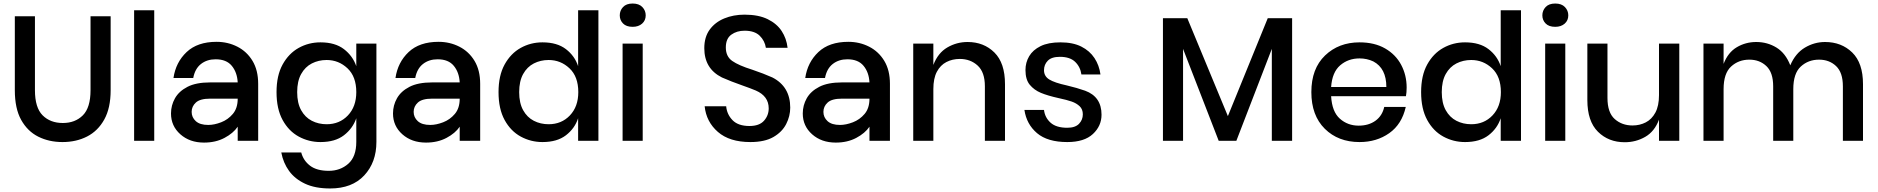

<svg xmlns="http://www.w3.org/2000/svg" viewBox="-20 -798 10641 1088"><path d="M334 7Q258 7 197 -23.5Q136 -54 100 -118.5Q64 -183 64 -287V-706H178V-287Q178 -188 221.5 -144.5Q265 -101 336 -101Q406 -101 449.5 -144.5Q493 -188 493 -287V-706H607V-287Q607 -186 571 -121Q535 -56 473.5 -24.5Q412 7 334 7Z M854 0H740V-740H854Z M1136 10Q1055 10 1002 -37Q949 -84 949 -155Q949 -201 971.5 -241Q994 -281 1042.5 -306Q1091 -331 1171 -331H1327Q1324 -388 1293.5 -425Q1263 -462 1202 -462Q1153 -462 1119 -435.5Q1085 -409 1075 -356H963Q976 -445 1037.5 -503Q1099 -561 1207 -561Q1271 -561 1325 -533.5Q1379 -506 1411 -453Q1443 -400 1443 -323V0H1327V-80Q1302 -43 1252 -16.5Q1202 10 1136 10ZM1160 -90Q1194 -90 1233 -105Q1272 -120 1299.5 -152.5Q1327 -185 1327 -239H1171Q1114 -239 1090 -217Q1066 -195 1066 -164Q1066 -133 1089.5 -111.5Q1113 -90 1160 -90Z M1851 270Q1766 270 1708.5 243Q1651 216 1618 170.5Q1585 125 1574 66H1687Q1699 112 1737 141Q1775 170 1843 170Q1908 170 1953.5 130Q1999 90 1999 6V-128Q1979 -70 1929 -31.5Q1879 7 1796 7Q1730 7 1673 -24Q1616 -55 1581.5 -118Q1547 -181 1547 -276Q1547 -370 1581.5 -432.5Q1616 -495 1672.5 -526.5Q1729 -558 1796 -558Q1879 -558 1929 -519.5Q1979 -481 1999 -423V-551H2113V6Q2113 122 2044 196Q1975 270 1851 270ZM1831 -94Q1904 -94 1951.5 -144Q1999 -194 1999 -276Q1999 -364 1949 -411Q1899 -458 1831 -458Q1785 -458 1747 -438.5Q1709 -419 1686.5 -378.5Q1664 -338 1664 -276Q1664 -214 1686.5 -173.5Q1709 -133 1747 -113.5Q1785 -94 1831 -94Z M2394 10Q2313 10 2260 -37Q2207 -84 2207 -155Q2207 -201 2229.5 -241Q2252 -281 2300.5 -306Q2349 -331 2429 -331H2585Q2582 -388 2551.5 -425Q2521 -462 2460 -462Q2411 -462 2377 -435.5Q2343 -409 2333 -356H2221Q2234 -445 2295.5 -503Q2357 -561 2465 -561Q2529 -561 2583 -533.5Q2637 -506 2669 -453Q2701 -400 2701 -323V0H2585V-80Q2560 -43 2510 -16.5Q2460 10 2394 10ZM2418 -90Q2452 -90 2491 -105Q2530 -120 2557.5 -152.5Q2585 -185 2585 -239H2429Q2372 -239 2348 -217Q2324 -195 2324 -164Q2324 -133 2347.5 -111.5Q2371 -90 2418 -90Z M3054 7Q2988 7 2931 -24Q2874 -55 2839.5 -118Q2805 -181 2805 -276Q2805 -370 2839.5 -432.5Q2874 -495 2930.5 -526.5Q2987 -558 3054 -558Q3137 -558 3187 -519.5Q3237 -481 3256 -423V-740H3371V0H3256V-128Q3237 -70 3187 -31.5Q3137 7 3054 7ZM3089 -94Q3162 -94 3209.5 -144Q3257 -194 3257 -276Q3257 -364 3207 -411Q3157 -458 3089 -458Q3043 -458 3005 -438.5Q2967 -419 2944.5 -378.5Q2922 -338 2922 -276Q2922 -214 2944.5 -173.5Q2967 -133 3005 -113.5Q3043 -94 3089 -94Z M3565 -646Q3529 -646 3510.5 -665Q3492 -684 3492 -711Q3492 -738 3510.5 -758Q3529 -778 3565 -778Q3601 -778 3620 -758Q3639 -738 3639 -711Q3639 -682 3618.5 -664Q3598 -646 3565 -646ZM3622 0H3508V-551H3622Z M4232 7Q4114 7 4048 -50.5Q3982 -108 3973 -196H4095Q4099 -150 4131 -117Q4163 -84 4227 -84Q4283 -84 4309.5 -114Q4336 -144 4336 -184Q4336 -253 4263 -285Q4232 -298 4189 -313Q4123 -336 4071 -359Q3971 -409 3971 -525Q3971 -588 4001.5 -630Q4032 -672 4084 -693.5Q4136 -715 4199 -715Q4278 -715 4330 -689.5Q4382 -664 4409.5 -622Q4437 -580 4443 -527H4320Q4314 -567 4285 -595.5Q4256 -624 4199 -624Q4155 -624 4124 -601.5Q4093 -579 4093 -529Q4093 -478 4129.5 -452.5Q4166 -427 4243 -403Q4308 -381 4357 -359Q4458 -307 4458 -188Q4458 -140 4435 -95Q4412 -50 4362.5 -21.5Q4313 7 4232 7Z M4716 10Q4635 10 4582 -37Q4529 -84 4529 -155Q4529 -201 4551.5 -241Q4574 -281 4622.5 -306Q4671 -331 4751 -331H4907Q4904 -388 4873.5 -425Q4843 -462 4782 -462Q4733 -462 4699 -435.5Q4665 -409 4655 -356H4543Q4556 -445 4617.5 -503Q4679 -561 4787 -561Q4851 -561 4905 -533.5Q4959 -506 4991 -453Q5023 -400 5023 -323V0H4907V-80Q4882 -43 4832 -16.5Q4782 10 4716 10ZM4740 -90Q4774 -90 4813 -105Q4852 -120 4879.5 -152.5Q4907 -185 4907 -239H4751Q4694 -239 4670 -217Q4646 -195 4646 -164Q4646 -133 4669.5 -111.5Q4693 -90 4740 -90Z M5675 0H5561V-309Q5561 -389 5520 -426.5Q5479 -464 5419 -464Q5377 -464 5343 -446.5Q5309 -429 5289 -391.5Q5269 -354 5269 -293V0H5155V-551H5269V-430Q5295 -498 5348 -529Q5401 -560 5463 -560Q5555 -560 5615 -500.5Q5675 -441 5675 -321Z M6028 7Q5916 7 5856.5 -43.5Q5797 -94 5785 -175H5896Q5901 -132 5933 -103Q5965 -74 6028 -74Q6073 -74 6094.5 -96.5Q6116 -119 6116 -150Q6116 -179 6098 -196Q6080 -213 6053 -222.5Q6026 -232 5979 -242Q5916 -256 5878 -272Q5840 -288 5815.5 -317.5Q5791 -347 5791 -401Q5791 -444 5812 -479.5Q5833 -515 5876.5 -536.5Q5920 -558 5989 -558Q6060 -558 6107.5 -534Q6155 -510 6182 -469Q6209 -428 6216 -376H6108Q6102 -419 6072.5 -447.5Q6043 -476 5986 -476Q5939 -476 5917.5 -454Q5896 -432 5896 -400Q5896 -366 5926 -347.5Q5956 -329 6025 -314Q6084 -300 6129 -284Q6222 -250 6222 -148Q6222 -84 6173 -38.5Q6124 7 6028 7Z M7302 0H7187V-521L6986 0H6886L6684 -521V0H6570V-695H6708L6938 -140L7164 -695H7302Z M7684 7Q7563 7 7487 -68.5Q7411 -144 7411 -276Q7411 -409 7488.5 -483.5Q7566 -558 7684 -558Q7769 -558 7829 -523.5Q7889 -489 7920 -430.5Q7951 -372 7951 -302Q7951 -274 7947 -253H7523Q7528 -165 7572.5 -125.5Q7617 -86 7679 -86Q7736 -86 7774.5 -114Q7813 -142 7824 -192H7946Q7924 -94 7852.5 -43.5Q7781 7 7684 7ZM7836 -305Q7836 -411 7762 -450Q7726 -467 7684 -467Q7620 -467 7574.5 -428Q7529 -389 7523 -305Z M8282 7Q8216 7 8159 -24Q8102 -55 8067.5 -118Q8033 -181 8033 -276Q8033 -370 8067.5 -432.5Q8102 -495 8158.5 -526.5Q8215 -558 8282 -558Q8365 -558 8415 -519.5Q8465 -481 8484 -423V-740H8599V0H8484V-128Q8465 -70 8415 -31.5Q8365 7 8282 7ZM8317 -94Q8390 -94 8437.5 -144Q8485 -194 8485 -276Q8485 -364 8435 -411Q8385 -458 8317 -458Q8271 -458 8233 -438.5Q8195 -419 8172.5 -378.5Q8150 -338 8150 -276Q8150 -214 8172.5 -173.5Q8195 -133 8233 -113.5Q8271 -94 8317 -94Z M8793 -646Q8757 -646 8738.5 -665Q8720 -684 8720 -711Q8720 -738 8738.5 -758Q8757 -778 8793 -778Q8829 -778 8848 -758Q8867 -738 8867 -711Q8867 -682 8846.5 -664Q8826 -646 8793 -646ZM8850 0H8736V-551H8850Z M9187 8Q9095 8 9035 -51.5Q8975 -111 8975 -231V-551H9089V-243Q9089 -160 9130 -123.5Q9171 -87 9231 -87Q9272 -87 9306 -104.5Q9340 -122 9360.5 -160Q9381 -198 9381 -259V-551H9496V0H9381V-120Q9356 -53 9303 -22.5Q9250 8 9187 8Z M10537 0H10423V-309Q10423 -387 10384.5 -423.5Q10346 -460 10288 -460Q10227 -460 10184.5 -421Q10142 -382 10142 -293V0H10028V-309Q10028 -387 9989.5 -423.5Q9951 -460 9893 -460Q9832 -460 9789.5 -421Q9747 -382 9747 -293V0H9633V-551H9747V-436Q9772 -501 9822 -530.5Q9872 -560 9932 -560Q9995 -560 10046.5 -528.5Q10098 -497 10125 -428Q10154 -496 10207.5 -528Q10261 -560 10322 -560Q10415 -560 10476 -500.5Q10537 -441 10537 -321Z"/></svg>

Font: Ulagadi Sans Medium
Style: Regular
Weight: 500
Designer: Ninad Kale (Devanagari), Jonny Pinhorn (Latin)
Foundry: Indian Type Foundry
Version: Version 3.01;March 29, 2020;FontCreator 12.0.0.2522 64-bit; 